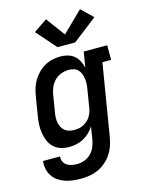

<svg xmlns="http://www.w3.org/2000/svg" viewBox="-143 -870 887 1168"><g transform="rotate(-15 300.0 -286.0)"><path d="M219 213Q193 213 168 210Q143 207 119.5 199Q96 191 76.5 177.5Q57 164 43.5 144Q30 124 24.5 99Q19 74 23 49H130Q127 66 134.5 81.5Q142 97 155 105.5Q168 114 185 117.5Q202 121 219 121Q242 121 265 112.5Q288 104 305.5 87Q323 70 332.5 47.5Q342 25 346 2L359 -79Q346 -58 328 -41Q310 -24 288.5 -12.5Q267 -1 244 3.5Q221 8 198 8Q170 8 144.5 -0.5Q119 -9 100.5 -27.5Q82 -46 72.5 -70.5Q63 -95 59 -121.5Q55 -148 57 -176Q59 -204 64 -232L82 -342Q86 -367 93.5 -391.5Q101 -416 114.5 -439Q128 -462 147.5 -481.5Q167 -501 190 -514Q213 -527 238.5 -532.5Q264 -538 289 -538Q313 -538 335.5 -531.5Q358 -525 375 -510.5Q392 -496 402.5 -475.5Q413 -455 418 -433L434 -530H582V-438H527L452 17Q447 44 438 70Q429 96 413 119.5Q397 143 374.5 162Q352 181 326 192.5Q300 204 273 208.5Q246 213 219 213ZM256 -84Q271 -84 285 -86.5Q299 -89 312.5 -96Q326 -103 338 -113Q350 -123 358 -136Q366 -149 371 -163Q376 -177 378 -191L396 -301Q399 -318 400 -334.5Q401 -351 399 -367Q397 -383 391.5 -398Q386 -413 375.5 -424.5Q365 -436 349.5 -441Q334 -446 317 -446Q302 -446 286 -442.5Q270 -439 255.5 -431.5Q241 -424 229 -412.5Q217 -401 208.5 -387Q200 -373 195 -357.5Q190 -342 187 -327L169 -217Q166 -201 165.5 -184.5Q165 -168 168 -153Q171 -138 178 -124.5Q185 -111 197 -101.5Q209 -92 224.5 -88Q240 -84 256 -84Q256 -84 256 -84Q256 -84 256 -84ZM287 -597 178 -721 263 -779 351 -660 479 -785 551 -715 398 -597Z"/></g></svg>

Font: Iosevka Slab Semibold Extended
Style: Italic
Weight: 600
Width: 7
Italic angle: -9°
Monospace: yes
Designer: Belleve Invis
Foundry: Belleve Invis
Version: Version 11.1.0; ttfautohint (v1.8.3)